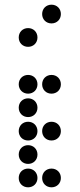

<svg xmlns="http://www.w3.org/2000/svg" viewBox="-20 -810 340 820"><path d="M200 -710C223 -710 240 -727 240 -750C240 -773 223 -790 200 -790C177 -790 160 -773 160 -750C160 -727 177 -710 200 -710ZM100 -610C123 -610 140 -627 140 -650C140 -673 123 -690 100 -690C77 -690 60 -673 60 -650C60 -627 77 -610 100 -610ZM100 -410C123 -410 140 -427 140 -450C140 -473 123 -490 100 -490C77 -490 60 -473 60 -450C60 -427 77 -410 100 -410ZM200 -410C223 -410 240 -427 240 -450C240 -473 223 -490 200 -490C177 -490 160 -473 160 -450C160 -427 177 -410 200 -410ZM100 -310C123 -310 140 -327 140 -350C140 -373 123 -390 100 -390C77 -390 60 -373 60 -350C60 -327 77 -310 100 -310ZM100 -210C123 -210 140 -227 140 -250C140 -273 123 -290 100 -290C77 -290 60 -273 60 -250C60 -227 77 -210 100 -210ZM200 -210C223 -210 240 -227 240 -250C240 -273 223 -290 200 -290C177 -290 160 -273 160 -250C160 -227 177 -210 200 -210ZM100 -110C123 -110 140 -127 140 -150C140 -173 123 -190 100 -190C77 -190 60 -173 60 -150C60 -127 77 -110 100 -110ZM100 -10C123 -10 140 -27 140 -50C140 -73 123 -90 100 -90C77 -90 60 -73 60 -50C60 -27 77 -10 100 -10ZM200 -10C223 -10 240 -27 240 -50C240 -73 223 -90 200 -90C177 -90 160 -73 160 -50C160 -27 177 -10 200 -10Z"/></svg>

Font: TINY 5x3 80
Style: Regular
Weight: 200
Designer: Jack Halten Fahnestock
Foundry: Velvetyne Type Foundry
Version: Version 1.002;hotconv 1.0.109;makeotfexe 2.5.65596